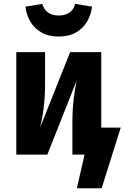

<svg xmlns="http://www.w3.org/2000/svg" viewBox="-20 -822 662 1021"><path d="M292.3 -627.7Q235.9 -627.7 198.2 -650.5Q160.5 -673.3 140 -709.7Q119.5 -746.2 115.4 -786.7L205.1 -801.5Q212.3 -772.3 234.6 -755.9Q256.9 -739.5 292.3 -739.5Q327.7 -739.5 350.3 -755.9Q372.8 -772.3 379.5 -801.5L469.2 -786.7Q465.1 -746.2 444.6 -709.7Q424.1 -673.3 386.2 -650.5Q348.2 -627.7 292.3 -627.7ZM622.1 -143.6 520.5 179H388.7L429.7 0H365.1V-173.3Q365.1 -242.6 372.3 -299.7Q379.5 -356.9 387.7 -393.8L231.8 0H66.7V-544.6H219.5V-369.2Q219.5 -307.7 212.3 -248.7Q205.1 -189.7 192.3 -141L352.8 -544.6H518.5V-143.6Z"/></svg>

Font: Fira Code
Style: Bold
Weight: 700
Monospace: yes
Designer: Carrois Corporate, Edenspiekermann AG, Nikita Prokopov
Foundry: Carrois Corporate, Edenspiekermann AG, Nikita Prokopov
Version: Version 6.000; ttfautohint (v1.8.2) -l 8 -r 50 -G 200 -x 14 